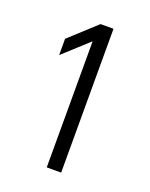

<svg xmlns="http://www.w3.org/2000/svg" viewBox="-86 -949 381 488"><g transform="rotate(20 104.5 -704.5)"><path d="M99 -510H138V-899H103L31 -833V-789L99 -851Z"/></g></svg>

Font: Absans
Style: Regular
Weight: 400
Designer: Valerio Monopoli
Version: Version 1.200;Glyphs 3.2 (3217)